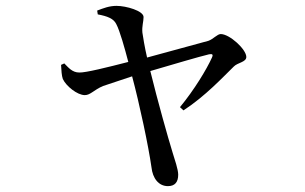

<svg xmlns="http://www.w3.org/2000/svg" viewBox="-20 -578 1040 654"><path d="M593 -213 605 -202C680 -251 740 -316 776 -351C789 -365 819 -366 819 -384C819 -410 762 -462 732 -462C720 -462 707 -445 690 -439L481 -382C473 -416 467 -453 465 -467C463 -489 469 -504 469 -520C469 -541 410 -558 377 -558C352 -558 332 -550 311 -542L313 -529C345 -523 367 -515 376 -496C388 -474 405 -413 417 -367C347 -349 271 -330 250 -331C226 -331 213 -348 199 -362L188 -357C189 -338 190 -320 194 -309C205 -285 243 -254 269 -254C288 -254 300 -272 331 -285L430 -318C455 -225 486 -79 496 -8C500 29 520 56 552 56C576 56 587 42 587 17C587 -1 575 -35 568 -58C552 -110 517 -234 492 -336C564 -357 658 -385 692 -393C703 -395 707 -393 702 -382C684 -342 641 -271 593 -213Z"/></svg>

Font: Source Han Serif CN Medium
Style: Regular
Weight: 500
Designer: Ryoko NISHIZUKA 西塚涼子 (kana & ideographs); Frank Grießhammer (Latin, Greek & Cyrillic); Wenlong ZHANG 张文龙 (bopomofo); San
Foundry: Adobe
Version: Version 2.002;hotconv 1.1.0;makeotfexe 2.6.0